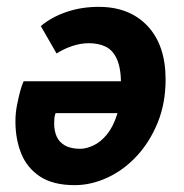

<svg xmlns="http://www.w3.org/2000/svg" viewBox="-20 -528 536 560"><path d="M198 12Q135 12 97 -13Q59 -38 42 -80Q25 -122 25 -174Q25 -198 29.5 -221Q34 -244 39 -262.5Q44 -281 49 -291H362L351 -198H142Q139 -189 138.5 -182.5Q138 -176 138 -167Q138 -147 145 -130.5Q152 -114 169 -104Q186 -94 214 -94Q232 -94 253 -104Q274 -114 292 -136Q310 -158 321.5 -194Q333 -230 333 -281Q333 -329 321 -355.5Q309 -382 288 -392Q267 -402 239 -402Q215 -402 190 -393.5Q165 -385 145 -372L99 -452Q130 -478 173.5 -493Q217 -508 268 -508Q358 -508 410.5 -452Q463 -396 463 -296Q463 -227 440 -170.5Q417 -114 379 -73Q341 -32 293.5 -10Q246 12 198 12Z"/></svg>

Font: Source Sans 3 ExtraLight
Style: Bold Italic
Weight: 700
Italic angle: -11°
Version: Version 3.052;hotconv 1.1.0;makeotfexe 2.6.0